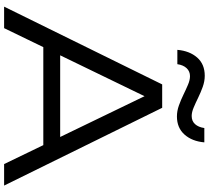

<svg xmlns="http://www.w3.org/2000/svg" viewBox="-60 -932 992 911"><g transform="rotate(90 435.5 -476.0)"><path d="M168 -186V-266H696V-186ZM491 -750 860 0H758L411 -718H461L113 0H11L380 -750ZM216 -822Q221 -880 252.5 -916Q284 -952 339 -952Q365 -952 391.5 -942.5Q418 -933 442.5 -921Q467 -909 489.5 -899.5Q512 -890 530 -890Q554 -890 568.5 -906Q583 -922 587 -950H655Q650 -892 618 -856Q586 -820 532 -820Q506 -820 479.5 -829.5Q453 -839 428.5 -851Q404 -863 381.5 -872.5Q359 -882 341 -882Q318 -882 303 -866Q288 -850 284 -822Z"/></g></svg>

Font: Unbounded Light
Style: Regular
Weight: 300
Designer: Luke Prowse, Jean-Baptiste Morizot, Fátima Lázaro, Florian Runge
Foundry: NaN
Version: Version 1.700